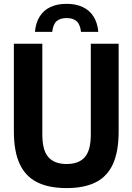

<svg xmlns="http://www.w3.org/2000/svg" viewBox="-20 -967 688 997"><path d="M326 9.7Q233.6 9.7 172.8 -20.7Q112.1 -51.1 82 -116.2Q52 -181.3 52 -285.3V-740H199.8V-268.4Q199.8 -185.9 231.5 -150.6Q263.2 -115.3 326 -115.3Q388.9 -115.3 420.2 -150.6Q451.5 -185.9 451.5 -268.4V-740H596.1V-285.3Q596.1 -181.3 566.9 -116.2Q537.6 -51.1 477.6 -20.7Q417.7 9.7 326 9.7ZM161.4 -801.6Q165.7 -849.1 186.2 -881.5Q206.6 -913.9 241.9 -930.5Q277.2 -947.1 325.7 -947.1Q374.1 -947.1 409.6 -930.4Q445 -913.8 465.6 -881.3Q486.2 -848.9 490.5 -801.6H400.7Q396.1 -840.4 377.9 -856.8Q359.8 -873.2 325.7 -873.2Q291.9 -873.2 273.7 -856.8Q255.6 -840.4 251.2 -801.6Z"/></svg>

Font: Encode Sans SC Condensed Thin
Style: Regular
Weight: 100
Width: 3
Designer: Multiple Designers
Foundry: Impallari Type
Version: Version 3.002